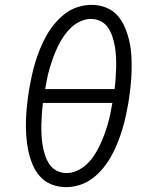

<svg xmlns="http://www.w3.org/2000/svg" viewBox="-20 -763 640 791"><path d="M252 8Q220 8 191.5 -3.5Q163 -15 144 -37Q125 -59 113.5 -87Q102 -115 96 -145Q90 -175 88 -206Q86 -237 87 -268.5Q88 -300 91.5 -331.5Q95 -363 100 -395Q105 -423 111 -451Q117 -479 125.5 -506.5Q134 -534 145 -561.5Q156 -589 170.5 -615Q185 -641 204.5 -664.5Q224 -688 248 -706.5Q272 -725 300.5 -734Q329 -743 357 -743Q389 -743 417.5 -731.5Q446 -720 465 -698Q484 -676 495.5 -648Q507 -620 513.5 -590Q520 -560 521.5 -529Q523 -498 522 -466.5Q521 -435 517.5 -403.5Q514 -372 509 -340Q504 -312 498 -284Q492 -256 483.5 -228.5Q475 -201 464 -173.5Q453 -146 438.5 -120Q424 -94 405 -70.5Q386 -47 361.5 -28.5Q337 -10 308.5 -1Q280 8 252 8ZM452 -396Q455 -419 456.5 -441Q458 -463 458.5 -484.5Q459 -506 458 -527.5Q457 -549 453.5 -570Q450 -591 443.5 -611Q437 -631 426 -648Q415 -665 396 -675Q377 -685 355 -685Q333 -685 311 -675Q289 -665 272 -648.5Q255 -632 241.5 -612Q228 -592 218 -571Q208 -550 200 -528.5Q192 -507 185.5 -485Q179 -463 174.5 -441Q170 -419 166 -396ZM254 -50Q276 -50 298 -60Q320 -70 337.5 -86.5Q355 -103 368 -123Q381 -143 391 -164Q401 -185 409 -206.5Q417 -228 423.5 -250Q430 -272 434.5 -294Q439 -316 443 -339H157Q154 -316 152.5 -294Q151 -272 150.5 -250.5Q150 -229 151 -207.5Q152 -186 155.5 -165Q159 -144 165.5 -124Q172 -104 183 -87Q194 -70 213 -60Q232 -50 254 -50Z"/></svg>

Font: Iosevka SS04 Light Extended
Style: Italic
Weight: 300
Width: 7
Italic angle: -9°
Monospace: yes
Designer: Belleve Invis
Foundry: Belleve Invis
Version: Version 19.0.0; ttfautohint (v1.8.4)